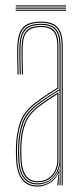

<svg xmlns="http://www.w3.org/2000/svg" viewBox="-20 -685 310 710"><path d="M208 0V-514Q208 -560.8 190.1 -580.9Q172.2 -601 131 -601Q87 -601 68.2 -580.2Q49.5 -559.5 48 -514Q47.2 -490.8 47.8 -463.8Q48.2 -436.8 49 -410H45Q44.2 -436.8 43.8 -464.5Q43.2 -492.2 44 -514Q45.5 -562.8 65.6 -583.9Q85.8 -605 131 -605Q160 -605 177.8 -595.8Q195.5 -586.5 203.8 -566.5Q212 -546.5 212 -514V0ZM118 -7Q147.5 -7 165.5 -21Q183.5 -35 191.8 -54.8Q200 -74.5 200 -91.2V-350.8Q182.8 -340.8 159.2 -325.2Q135.8 -309.8 117.2 -295.2Q79.8 -266.2 66.4 -230.5Q53 -194.8 51 -144.8Q50.5 -129.5 50.8 -121.5Q51 -113.5 52 -90.5Q54 -50.2 71.2 -28.6Q88.5 -7 118 -7ZM118 -11Q90.8 -11 74.4 -31.1Q58 -51.2 56 -90.8Q55 -109.5 54.8 -120Q54.5 -130.5 55 -144.8Q57 -198.2 71.4 -232.1Q85.8 -266 120.2 -292.5Q136.2 -305 157 -319Q177.8 -333 196 -343.8V-91.2Q196 -74.5 188.5 -55.8Q181 -37 163.9 -24Q146.8 -11 118 -11ZM118 -15Q144.8 -15 161 -27.1Q177.2 -39.2 184.6 -57Q192 -74.8 192 -91.2V-336.8Q177.5 -327.8 158.6 -315.1Q139.8 -302.5 122.2 -289Q87.5 -262 74.2 -228.6Q61 -195.2 59 -144.5Q58.5 -129.8 58.8 -122Q59 -114.2 60 -90.8Q62 -54.5 77 -34.8Q92 -15 118 -15ZM118 5Q81.8 5 62 -20.2Q42.2 -45.5 40 -90Q39 -108.5 38.8 -120.2Q38.5 -132 39 -145Q40.8 -192 53.9 -231.8Q67 -271.5 110 -304.8Q121.5 -313.5 135 -323Q148.5 -332.5 163 -342Q177.5 -351.5 192 -360V-514Q192 -552 177.9 -568.5Q163.8 -585 131 -585Q96 -585 80.6 -568.2Q65.2 -551.5 64 -513.5Q63.2 -490.8 63.8 -465.6Q64.2 -440.5 65 -410H61Q60.2 -438 59.8 -465.1Q59.2 -492.2 60 -513.5Q61.2 -552.2 76.9 -570.6Q92.5 -589 131 -589Q166 -589 181 -571.6Q196 -554.2 196 -514V-357.8Q174 -344.8 152.4 -330.2Q130.8 -315.8 112 -301.2Q71.2 -269.5 58 -231.1Q44.8 -192.8 43 -145Q42.5 -129.8 42.8 -121.5Q43 -113.2 44 -90.2Q46.2 -46.2 65.5 -22.6Q84.8 1 118 1Q146.2 1 168 -14.6Q189.8 -30.2 198.8 -57.5H199.8L196.5 -6V0H192.2V-4.8L196.8 -44.5H195.8Q186.2 -21.8 164.4 -8.4Q142.5 5 118 5ZM200.2 0V-10L201.8 -72.2H200.8Q196.2 -45.8 173.9 -24.4Q151.5 -3 118 -3Q86.2 -3 68.2 -25.6Q50.2 -48.2 48 -90.5Q47 -109 46.8 -120Q46.5 -131 47 -144.8Q48.8 -191.8 61.4 -229.2Q74 -266.8 115 -298.5Q128.2 -308.8 143.4 -319Q158.5 -329.2 173.2 -338.6Q188 -348 200 -355V-514Q200 -556.5 184 -574.8Q168 -593 131 -593Q92.2 -593 74.8 -574.6Q57.2 -556.2 56 -513.8Q55.2 -490.5 55.8 -463.8Q56.2 -437 57 -410H53Q52.2 -437.5 51.8 -464.9Q51.2 -492.2 52 -513.8Q53.2 -557.8 71.4 -577.4Q89.5 -597 131 -597Q170 -597 187 -577.8Q204 -558.5 204 -514V0ZM224 -661H38V-665H224ZM224 -645H38V-649H224ZM224 -653H38V-657H224Z"/></svg>

Font: Big Shoulders Inline Display Thin Thin
Style: Regular
Weight: 250
Version: Version 2.002